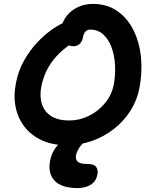

<svg xmlns="http://www.w3.org/2000/svg" viewBox="-20 -731 775 980"><path d="M320 10Q248 10 193.5 -15Q139 -40 105 -84Q71 -128 59.5 -186Q48 -244 62 -310Q74 -371 102.5 -421.5Q131 -472 167 -511Q203 -550 240 -576.5Q277 -603 307 -616Q337 -629 353 -629Q371 -629 382 -624Q393 -619 400 -602Q413 -576 400 -555Q387 -534 360 -518Q317 -492 283 -459Q249 -426 225.5 -385Q202 -344 191 -290Q181 -239 194 -199.5Q207 -160 242 -138Q277 -116 333 -116Q385 -116 432.5 -139Q480 -162 515 -203.5Q550 -245 561 -300Q570 -351 567 -400.5Q564 -450 549 -490.5Q534 -531 506.5 -555.5Q479 -580 440 -580Q425 -580 415.5 -569Q406 -558 403 -539Q399 -518 386 -506.5Q373 -495 355 -495Q335 -495 319 -506.5Q303 -518 295.5 -540.5Q288 -563 295 -596Q301 -626 322 -652Q343 -678 377 -694.5Q411 -711 455 -711Q527 -711 579 -674.5Q631 -638 661.5 -576.5Q692 -515 699.5 -439Q707 -363 692 -283Q679 -217 644 -163Q609 -109 558.5 -70.5Q508 -32 447.5 -11Q387 10 320 10ZM377 229Q294 229 258.5 191Q223 153 236 87Q244 45 274.5 9.5Q305 -26 349 -47.5Q393 -69 441 -69Q453 -69 460.5 -64Q468 -59 466 -48Q465 -42 460 -37Q455 -32 440 -24Q410 -9 392 13Q374 35 368 61Q364 82 376.5 94Q389 106 428 106Q461 106 471.5 122Q482 138 477 160Q470 196 442 212.5Q414 229 377 229Z"/></svg>

Font: Shantell Sans SemiBold
Style: Italic
Weight: 600
Italic angle: -11°
Designer: Stephen Nixon, Anya Danilova, Shantell Martin
Foundry: Arrow Type
Version: Version 1.011;[c5ecc13dd]